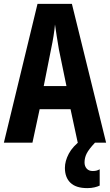

<svg xmlns="http://www.w3.org/2000/svg" viewBox="-20 -734 566 988"><path d="M380 0 343 -172H184L147 0H0L173 -714H350L526 0ZM283 -480Q271 -551 263 -608Q258 -552 243 -482L205 -291H322ZM415 102Q415 121 426 133.5Q437 146 457 146Q470 146 478 143.5Q486 141 493 137V221Q483 226 466.5 230Q450 234 429 234Q371 234 342.5 206.5Q314 179 314 130Q314 95 334 57Q354 19 400 -15L469 0Q437 34 426 56Q415 78 415 102Z"/></svg>

Font: Noto Sans Thai ExtCond
Style: Bold
Weight: 700
Width: 2
Designer: Monotype Design Team
Foundry: Monotype Imaging Inc.
Version: Version 2.002; ttfautohint (v1.8.4.7-5d5b)